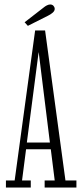

<svg xmlns="http://www.w3.org/2000/svg" viewBox="-20 -838 366 858"><path d="M6.5 0V-31.5H45.5L137 -702H181.5L272.5 -31.5H321.5V0H179.5V-31.5H224.5L207 -171H96.5L78.5 -31.5H117.5V0ZM152.5 -604 100 -201H203L153 -604ZM104.5 -722.5 90 -738.5 174.5 -804Q181.5 -810 189.5 -814Q197.5 -818 204.5 -818Q216.5 -818 222 -807.5Q224.5 -803.5 224.5 -798.5Q224.5 -789 215 -781Q205.5 -773 194 -767.5Z"/></svg>

Font: Imbue 10pt ExtraLight
Style: Regular
Weight: 200
Designer: Tyler Finck
Foundry: Etcetera Type Company
Version: Version 1.102; ttfautohint (v1.8.3)